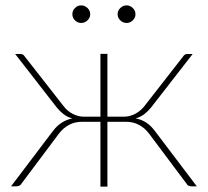

<svg xmlns="http://www.w3.org/2000/svg" viewBox="-20 -694 774 715"><path d="M713 0H695Q679.5 0 675 -9.5L535 -196.5Q519 -217.5 497.5 -229Q476 -240.5 449 -240.5H380V1H354V-240.5H285.5Q258.5 -240.5 237 -229Q215.5 -217.5 199.5 -196.5L59.5 -9.5Q54 0 39.5 0H21L177 -206Q205.5 -244 249 -253Q229.5 -258.5 215.5 -269.8Q201.5 -281 190 -295.5L36.5 -493H56Q66.5 -493 71.5 -484.5L217 -298.5Q230 -281 250.5 -270.2Q271 -259.5 292 -259.5H354V-493.5H380V-259.5H442Q463 -259.5 483.5 -270.2Q504 -281 517.5 -298.5L662.5 -484.5Q667.5 -493 678 -493H697.5L544 -295.5Q532.5 -281 518.5 -269.8Q504.5 -258.5 485 -253Q507.5 -249 525 -237.2Q542.5 -225.5 557 -206ZM316 -641Q316 -628 305.8 -618.2Q295.5 -608.5 282.5 -608.5Q269 -608.5 259.2 -618.2Q249.5 -628 249.5 -641Q249.5 -654.5 259.2 -664.2Q269 -674 282.5 -674Q295.5 -674 305.8 -664.2Q316 -654.5 316 -641ZM484.5 -641Q484.5 -628 474.5 -618.2Q464.5 -608.5 451.5 -608.5Q438 -608.5 428 -618.2Q418 -628 418 -641Q418 -654.5 428 -664.2Q438 -674 451.5 -674Q464.5 -674 474.5 -664.2Q484.5 -654.5 484.5 -641Z"/></svg>

Font: Lato 2
Style: Regular
Weight: 200
Designer: Lukasz Dziedzic with Adam Twardoch and Botio Nikoltchev
Foundry: tyPoland Lukasz Dziedzic
Version: Version 2.015; 2015-08-06; http://www.latofonts.com/